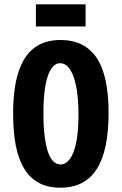

<svg xmlns="http://www.w3.org/2000/svg" viewBox="-20 -859 566 893"><path d="M260 14Q202 14 160.5 -8.5Q119 -31 92.5 -74.5Q66 -118 53.5 -182Q41 -246 41 -329Q41 -447 65.5 -523Q90 -599 139 -636Q188 -673 261 -673Q318 -673 360 -652Q402 -631 430 -589Q458 -547 471.5 -483Q485 -419 485 -333Q485 -247 471.5 -182Q458 -117 430.5 -73.5Q403 -30 360.5 -8Q318 14 260 14ZM261 -94Q286 -94 305 -119.5Q324 -145 334.5 -196.5Q345 -248 345 -325Q345 -403 334.5 -456Q324 -509 305 -537Q286 -565 259 -565Q236 -565 218.5 -539.5Q201 -514 191.5 -462.5Q182 -411 182 -332Q182 -272 187.5 -227Q193 -182 203 -152.5Q213 -123 228 -108.5Q243 -94 261 -94ZM147 -736V-839H378V-736Z"/></svg>

Font: Bricolage Grotesque Condensed
Style: Bold
Weight: 700
Width: 3
Designer: Mathieu Triay
Foundry: Atelier Triay
Version: Version 1.001;gftools[0.9.33.dev8+g029e19f]